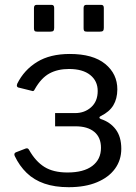

<svg xmlns="http://www.w3.org/2000/svg" viewBox="-20 -762 560 791"><path d="M203.2 -729.8V-646.9Q203.2 -638.3 199.8 -634.9Q196.5 -631.6 186.5 -631.6H133.9Q125.3 -631.6 122.6 -634.6Q119.9 -637.5 119.9 -644.9V-729.2Q119.9 -742 130.8 -742H192.3Q203.2 -742 203.2 -729.8ZM407.7 -729.8V-646.9Q407.7 -638.3 404.3 -634.9Q400.9 -631.6 391 -631.6H338.4Q329.8 -631.6 327.1 -634.6Q324.4 -637.5 324.4 -644.9V-729.2Q324.4 -742 335.3 -742H396.8Q407.7 -742 407.7 -729.8ZM262.9 9.2Q206 9.2 163.1 -5.6Q120.1 -20.4 90.1 -49.5Q60 -78.5 40.4 -119.9Q36.1 -131.2 46.5 -134.9L86.1 -150.2Q95.5 -153.4 100 -144Q126.6 -97 163.1 -74.2Q199.7 -51.4 258 -51.4Q324.6 -51.4 360.3 -78.4Q396 -105.5 396 -153Q396 -196.1 368.3 -218.9Q340.7 -241.6 291.6 -241.6H207V-296.1H289.2Q328.5 -296.1 355.5 -320.3Q382.5 -344.5 382.5 -387.2Q382.5 -428.3 351.6 -453.1Q320.8 -477.8 264.2 -477.8Q217.4 -477.8 183.5 -459.3Q149.6 -440.8 123.5 -394.8Q118.8 -384 112.1 -387.5L54.4 -401.8Q51.2 -403.5 49.8 -406.8Q48.5 -410 51.1 -417.3Q79.2 -473.9 132.8 -506.8Q186.3 -539.7 267.6 -539.7Q363.1 -539.7 413.4 -498.6Q463.6 -457.4 463.4 -393.6Q463.1 -355 446.9 -328.2Q430.8 -301.4 395.8 -284.2Q390 -281.5 389.7 -277.8Q389.4 -274.1 395.5 -271.6Q433.8 -259.3 456.8 -228.9Q479.7 -198.4 479.7 -149.1Q479.7 -102.7 454 -67.2Q428.4 -31.7 379.9 -11.3Q331.4 9.2 262.9 9.2Z"/></svg>

Font: Libre Franklin Thin
Style: Regular
Weight: 100
Designer: Pablo Impallari, Rodrigo Fuenzalida, Nhung Nguyen
Foundry: Impallari Type
Version: Version 3.000